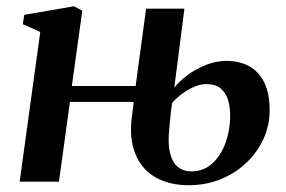

<svg xmlns="http://www.w3.org/2000/svg" viewBox="-20 -564 888 596"><path d="M565 11Q521.5 11 485.5 -2.8Q449.5 -16.5 425.2 -44.5Q401 -72.5 391.5 -114.8Q382 -157 391 -214L395 -247.5H197L163 0H41L105 -465L50.5 -489L55.5 -518L209.5 -544.5L235.5 -531L203 -297H401L433.5 -537H552.5L521 -292Q536.5 -312 562.2 -331Q588 -350 619.5 -362.5Q651 -375 683 -375Q723.5 -375 753.5 -358.5Q783.5 -342 800.2 -308.2Q817 -274.5 817 -222Q817 -174 797.5 -132Q778 -90 743.8 -57.8Q709.5 -25.5 663.8 -7.2Q618 11 565 11ZM573.5 -32Q612.5 -32 639.2 -56.8Q666 -81.5 680.2 -121.2Q694.5 -161 694.5 -206Q694.5 -233.5 687.2 -255.5Q680 -277.5 664 -290.2Q648 -303 620.5 -303Q602.5 -303 582.8 -294.5Q563 -286 545 -272.8Q527 -259.5 514.5 -244.5Q511.5 -227 509.5 -207.2Q507.5 -187.5 505.5 -165.5Q500.5 -119 507.8 -89.2Q515 -59.5 532.2 -45.8Q549.5 -32 573.5 -32Z"/></svg>

Font: Merriweather 72pt SemiBold
Style: Italic
Weight: 600
Italic angle: -7.8°
Version: Version 2.101